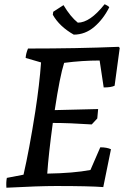

<svg xmlns="http://www.w3.org/2000/svg" viewBox="-20 -870 587 898"><path d="M325 -708Q258 -746 227 -801L229 -815L277 -846Q310 -791 344 -764Q401 -764 469 -850Q473 -849 481.5 -844Q490 -839 491 -836Q463 -780 420.5 -744Q378 -708 325 -708ZM10 8Q8 -18 12 -38L90 -53Q117 -170 145 -348Q165 -478 172 -578L100 -599Q101 -619 111 -643Q341 -643 535 -651L540 -646L516 -469Q500 -461 465 -461L446 -587Q364 -587 280 -576Q260 -514 236 -355L439 -360L435 -316L409 -288Q304 -295 227 -295Q207 -147 201 -58Q324 -60 403 -75L449 -181Q480 -181 499 -172L463 5Q398 0 241 0Q162 0 10 8Z"/></svg>

Font: Albura Medium
Style: Italic
Weight: 462
Italic angle: -7°
Designer: Mercedes Jáuregui
Foundry: Omnibus-Type Team
Version: Version 1.000